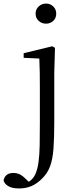

<svg xmlns="http://www.w3.org/2000/svg" viewBox="-99 -788 430 1079"><path d="M8 271Q-32 271 -53.5 257.5Q-75 244 -79 225Q-69 184 -24 184Q-6 184 10 191Q26 198 43 215L76 246V252H48V243Q63 235 76 223.5Q89 212 98 194Q111 168 117 126.5Q123 85 124 28.5Q125 -28 125 -96V-288Q125 -338 124.5 -380Q124 -422 122 -459L34 -463V-489L195 -528L210 -519L206 -380V-104Q206 -13 201.5 47Q197 107 182.5 146.5Q168 186 137 216Q108 245 77 258Q46 271 8 271ZM160 -655Q136 -655 118.5 -670.5Q101 -686 101 -711Q101 -736 118.5 -752Q136 -768 160 -768Q183 -768 200 -752Q217 -736 217 -711Q217 -686 200 -670.5Q183 -655 160 -655Z"/></svg>

Font: Noto Serif TC
Style: Regular
Weight: 400
Designer: Ryoko NISHIZUKA  (kana & ideographs); Frank Grießhammer (Latin, Greek & Cyrillic); Wenlong ZHANG  (bopomofo); Sandoll Co
Foundry: Adobe
Version: Version 2.003-H1;hotconv 1.1.1;makeotfexe 2.6.0